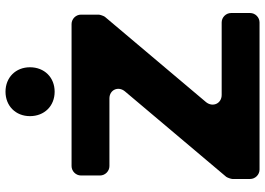

<svg xmlns="http://www.w3.org/2000/svg" viewBox="-156 -830 986 715"><g transform="rotate(-90 337.5 -473.0)"><path d="M353 -946C300 -946 262 -908 262 -855C262 -801 300 -763 353 -763C406 -763 444 -801 444 -855C444 -908 406 -946 353 -946ZM640 -599V-665C640 -684 624 -700 605 -700H76C57 -700 41 -684 41 -665V-594C41 -575 57 -559 76 -559H328C360 -559 375 -526 354 -501L36 -124C33 -120 28 -106 28 -101V-35C28 -16 44 0 63 0H611C630 0 646 -16 646 -35V-106C646 -125 630 -141 611 -141H341C309 -141 294 -174 314 -199L632 -576C635 -580 640 -594 640 -599Z"/></g></svg>

Font: Trueno
Style: RoundBd
Weight: 700
Designer: Julieta Ulanovsky, Jasper
Foundry: Julieta Ulanovsky, Cannot Into Space Fonts
Version: Version 3.001